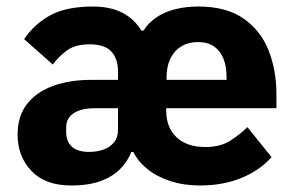

<svg xmlns="http://www.w3.org/2000/svg" viewBox="-20 -557 904 589"><path d="M342 -225H270Q230 -225 206.5 -210Q183 -195 183 -166V-152Q183 -123 200.5 -107Q218 -91 254 -91Q277 -91 297 -98Q317 -105 329.5 -120Q342 -135 342 -159ZM491 -312H675V-321Q675 -353 665.5 -377Q656 -401 636.5 -414.5Q617 -428 587 -428Q558 -428 536 -414.5Q514 -401 502.5 -377Q491 -353 491 -320ZM610 -106Q656 -106 686.5 -125.5Q717 -145 739 -167L813 -75Q778 -35 721.5 -11.5Q665 12 593 12Q544 12 502.5 -1.5Q461 -15 432 -38.5Q403 -62 389 -91H383Q372 -63 349.5 -39.5Q327 -16 290 -2Q253 12 198 12Q119 12 76.5 -32.5Q34 -77 34 -144Q34 -201 63 -238Q92 -275 143 -293.5Q194 -312 259 -312H342V-338Q342 -376 322 -398.5Q302 -421 255 -421Q211 -421 185 -402Q159 -383 142 -359L54 -437Q86 -484 135 -510.5Q184 -537 266 -537Q298 -537 325.5 -529.5Q353 -522 375.5 -505.5Q398 -489 414 -463H420Q436 -488 461 -504.5Q486 -521 518.5 -529Q551 -537 588 -537Q675 -537 728 -499.5Q781 -462 804.5 -401Q828 -340 828 -269V-225H490V-217Q490 -166 521.5 -136Q553 -106 610 -106Z"/></svg>

Font: IBM Plex Sans
Style: Regular
Weight: 400
Designer: Mike Abbink, Paul van der Laan, Pieter van Rosmalen
Foundry: Bold Monday
Version: Version 3.201